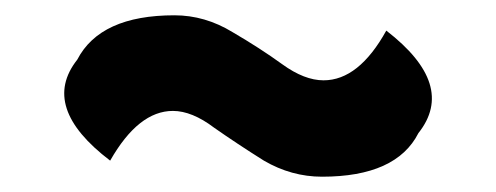

<svg xmlns="http://www.w3.org/2000/svg" viewBox="-20 -503 649 251"><path d="M401 -272Q361 -272 325 -293Q290 -315 260 -336Q231 -358 206 -358Q161 -358 124 -293Q32 -363 81 -425Q111 -483 208 -483Q248 -483 284 -461Q320 -440 349 -419Q378 -398 403 -398Q449 -398 485 -463Q577 -392 527 -329Q498 -272 401 -272Z"/></svg>

Font: Swei Half Moon CJK SC
Style: Black
Weight: 900
Version: Version 2.071